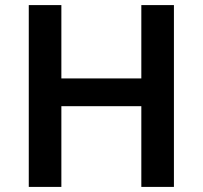

<svg xmlns="http://www.w3.org/2000/svg" viewBox="-20 -734 796 754"><path d="M663 0H535V-317H221V0H93V-714H221V-426H535V-714H663Z"/></svg>

Font: Noto Sans SemiBold
Style: Regular
Weight: 600
Designer: Monotype Design Team
Foundry: Monotype Imaging Inc.
Version: Version 2.007